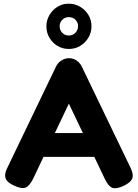

<svg xmlns="http://www.w3.org/2000/svg" viewBox="-20 -1006 749 1043"><path d="M688 -97Q700 -72 701 -54.5Q702 -37 690.5 -23.5Q679 -10 653 3Q613 22 591 14.5Q569 7 550 -33L354 -443L159 -33Q139 6 117.5 13.5Q96 21 56 2Q30 -10 18.5 -23.5Q7 -37 8 -55.5Q9 -74 22 -99L285 -646Q295 -666 314.5 -678Q334 -690 355 -690Q370 -690 383 -684.5Q396 -679 406.5 -669Q417 -659 424 -645ZM186 -154 248 -283H461L523 -154ZM354 -740Q320 -740 292.5 -756.5Q265 -773 248.5 -801Q232 -829 232 -863Q232 -896 248.5 -924Q265 -952 292 -969Q319 -986 353 -986Q387 -986 415 -969.5Q443 -953 460 -925.5Q477 -898 477 -863Q477 -829 460 -801Q443 -773 415.5 -756.5Q388 -740 354 -740ZM354 -813Q375 -813 389.5 -828Q404 -843 404 -864Q404 -885 389.5 -899Q375 -913 353 -913Q333 -913 318.5 -898.5Q304 -884 304 -864Q304 -842 318.5 -827.5Q333 -813 354 -813Z"/></svg>

Font: Fredoka Light SemiBold
Style: Regular
Weight: 600
Version: Version 2.001